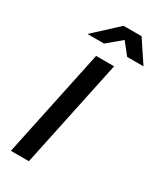

<svg xmlns="http://www.w3.org/2000/svg" viewBox="-232 -1021 922 1100"><g transform="rotate(30 228.5 -471.5)"><path d="M41 0 192 -715H311L160 0ZM86 -799 242 -943H361L457 -799H349L288 -876L196 -799Z"/></g></svg>

Font: Wix Madefor Text SemiBold
Style: Italic
Weight: 600
Italic angle: -12°
Designer: Dalton Maag Ltd
Foundry: Dalton Maag Ltd
Version: Version 3.100